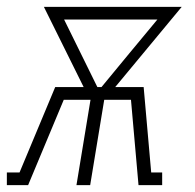

<svg xmlns="http://www.w3.org/2000/svg" viewBox="-49 -540 569 560"><path d="M-29 0V-37H8L112 -286H195L79 -520H481L287 -286H370L392 -37H424V0H355L333 -249H255L214 0H174L215 -249H137L33 0ZM235 -286H247L327 -383L410 -483H138Z"/></svg>

Font: Iosevka Curly Slab Extralight
Style: Italic
Weight: 200
Italic angle: -9°
Monospace: yes
Designer: Belleve Invis
Foundry: Belleve Invis
Version: Version 22.1.2; ttfautohint (v1.8.4)